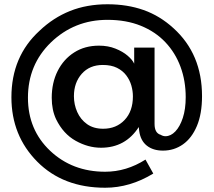

<svg xmlns="http://www.w3.org/2000/svg" viewBox="-20 -724 1001 900"><path d="M473 156Q276 156 154.8 34Q33.5 -88 33.5 -268Q33.5 -459.5 165.5 -580Q229.5 -641 308.2 -672.5Q387 -704 484 -704Q576.5 -704 653 -677Q729.5 -650 793 -592Q927 -471 927 -273.5Q927 -190.5 903 -133.5Q879 -76.5 837.5 -47.2Q796 -18 744 -18Q697.5 -18 668 -41.5Q638.5 -65 632.5 -110.5L630.5 -128.5Q568 -31.5 453.5 -31.5Q393 -31.5 334.8 -64Q276.5 -96.5 243 -165Q222.5 -208.5 222.5 -265.5Q222.5 -336 250.2 -391.2Q278 -446.5 327.8 -478.2Q377.5 -510 444 -510Q486.5 -510 521 -496.2Q555.5 -482.5 578.2 -463Q601 -443.5 609 -425.5V-501H704.5V-143Q704.5 -100 733.5 -92Q744 -85.5 755.5 -85.5Q780.5 -85.5 802 -108Q823.5 -130.5 837 -171.5Q850.5 -212.5 850.5 -268.5Q850.5 -345 826.2 -410.8Q802 -476.5 755.2 -526Q708.5 -575.5 640.2 -603.2Q572 -631 483.5 -631Q328.5 -631 218.5 -525Q111 -420.5 111 -266Q111 -115.5 215 -17.2Q319 81 473 81Q572.5 81 662 24L698.5 89.5Q589.5 156 473 156ZM463.5 -120.5Q525 -120.5 564 -161.5Q603 -202.5 603 -272.5Q603 -297 595.8 -322.8Q588.5 -348.5 572 -370.5Q555.5 -392.5 528.5 -406Q501.5 -419.5 462 -419.5Q400 -419.5 363.2 -378Q326.5 -336.5 326.5 -273Q326.5 -234 342 -199Q357.5 -164 388 -142.2Q418.5 -120.5 463.5 -120.5Z"/></svg>

Font: Argentum Novus Medium
Style: Regular
Weight: 500
Designer: Julieta Ulanovsky (font) & Cristiano Sobral (main changes)
Foundry: Julieta Ulanovsky (font) & Cristiano Sobral (main changes)
Version: Version 3.00;November 27, 2020;FontCreator 13.0.0.2655 64-bi